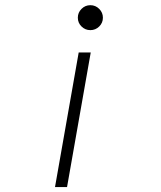

<svg xmlns="http://www.w3.org/2000/svg" viewBox="-20 -549 626 748"><path d="M194.3 179.7 286.6 -344.7H333.5L241.2 179.7ZM332 -431.6Q312 -431.6 297.6 -445.8Q283.2 -460 283.2 -480Q283.2 -500 297.6 -514.4Q312 -528.8 332 -528.8Q352.1 -528.8 366.5 -514.4Q380.9 -500 380.9 -480Q380.9 -460 366.5 -445.8Q352.1 -431.6 332 -431.6Z"/></svg>

Font: Cascadia Code ExtraLight
Style: Italic
Weight: 200
Italic angle: -10°
Monospace: yes
Designer: Aaron Bell
Foundry: Saja Typeworks
Version: Version 2404.023; ttfautohint (v1.8.4)